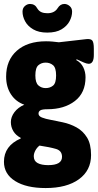

<svg xmlns="http://www.w3.org/2000/svg" viewBox="-25 -740 495 972"><path d="M206 212Q108 212 51.5 176.5Q-5 141 -5 79Q-5 -2 80 -39V-42Q55 -55 42.5 -76Q30 -97 30 -122Q30 -148 48 -172Q66 -196 98 -210Q55 -225 30.5 -262.5Q6 -300 6 -352Q6 -435 60 -483Q114 -531 208 -531Q225 -531 241 -529.5Q257 -528 273 -526L413 -542Q435 -544 442.5 -534.5Q450 -525 450 -493V-462Q450 -417 424 -417Q415 -417 399.5 -423.5Q384 -430 363 -440L361 -436Q385 -423 396.5 -399.5Q408 -376 408 -349Q408 -270 354 -228.5Q300 -187 215 -187Q189 -187 179.5 -181.5Q170 -176 170 -165Q170 -152 187.5 -145Q205 -138 233 -133Q261 -128 292 -121Q330 -113 362.5 -95Q395 -77 415.5 -44Q436 -11 436 45Q436 123 374.5 167.5Q313 212 206 212ZM206 -294Q228 -294 243.5 -306.5Q259 -319 259 -358Q259 -397 243.5 -410Q228 -423 206 -423Q185 -423 169.5 -410Q154 -397 154 -358Q154 -321 169.5 -307.5Q185 -294 206 -294ZM219 96Q289 96 289 54Q289 23 258.5 14Q228 5 175 -3Q162 7 154 22Q146 37 146 51Q146 75 165.5 85.5Q185 96 219 96ZM214 -575Q171 -575 143 -591.5Q115 -608 102 -632.5Q89 -657 89 -681Q89 -699 101 -709.5Q113 -720 127 -720Q152 -720 164 -697Q172 -684 184.5 -678.5Q197 -673 215 -673Q251 -673 267 -699Q280 -720 301 -720Q315 -720 327.5 -709.5Q340 -699 340 -681Q340 -657 327 -632.5Q314 -608 286.5 -591.5Q259 -575 214 -575Z"/></svg>

Font: Asap Condensed Black
Style: Regular
Weight: 900
Width: 3
Designer: Pablo Cosgaya
Foundry: Omnibus-Type
Version: Version 3.001; ttfautohint (v1.8.4.7-5d5b)